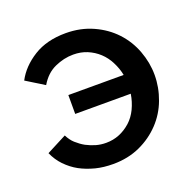

<svg xmlns="http://www.w3.org/2000/svg" viewBox="-102 -636 750 747"><g transform="rotate(-20 273.0 -262.0)"><path d="M245.1 8.8Q205.1 8.8 172.4 0.5Q136.7 -8.8 108.9 -23.9Q81.1 -39.1 57.6 -63.5Q35.6 -86.4 22 -117.2L105 -160.2Q116.2 -138.2 130.9 -125Q148.4 -109.4 166 -99.6Q185.5 -89.4 206.1 -83.5Q225.6 -78.1 247.1 -78.1Q276.4 -78.1 301.8 -88.4Q327.1 -98.6 349.1 -118.2Q370.1 -137.2 383.3 -164.6Q397 -193.4 401.9 -225.1H171.9V-303.2H400.9Q395.5 -331.5 381.3 -358.9Q368.2 -384.8 347.7 -403.8Q327.1 -422.9 300.3 -434.1Q274.4 -444.8 243.2 -444.8Q204.1 -444.8 166.5 -427.7Q128.4 -410.6 104 -369.1L29.8 -415Q56.2 -465.3 111.3 -499.5Q165.5 -533.2 244.1 -533.2Q305.7 -533.2 356.9 -509.8Q406.7 -487.3 441.9 -449.7Q477.1 -412.1 495.6 -362.8Q514.2 -313 514.2 -262.2Q514.2 -210.9 495.6 -161.1Q477.5 -112.3 441.9 -74.7Q405.8 -36.6 356.9 -14.2Q306.6 8.8 245.1 8.8Z"/></g></svg>

Font: Rising Sun DemiBold
Style: DemiBold
Weight: 600
Designer: Matt McInerney, Pablo Impallari, Rodrigo Fuenzalida
Foundry: Matt McInerney, Pablo Impallari, Rodrigo Fuenzalida
Version: Version 1.000